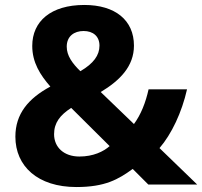

<svg xmlns="http://www.w3.org/2000/svg" viewBox="-20 -744 815 774"><path d="M320 -724C185 -724 110 -658 110 -559C110 -492 142 -442 183 -395C94 -347 42 -285 42 -193C42 -74 132 10 288 10C404 10 457 -21 515 -63L578 0H775L623 -147C672 -204 713 -291 734 -384H579C567 -330 548 -282 520 -244L386 -373C464 -420 520 -477 520 -560C520 -663 444 -724 320 -724ZM317 -619C355 -619 381 -598 381 -560C381 -521 357 -488 304 -457C271 -489 249 -520 249 -556C249 -598 279 -619 317 -619ZM267 -309 422 -155C397 -133 356 -113 300 -113C238 -113 198 -150 198 -203C198 -249 222 -280 267 -309Z"/></svg>

Font: Noto Sans Myanmar UI
Style: Bold
Weight: 700
Designer: Monotype Design Team
Foundry: Monotype Imaging Inc.
Version: Version 2.103